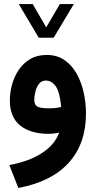

<svg xmlns="http://www.w3.org/2000/svg" viewBox="-20 -656 470 941"><path d="M169.9 -471.2 71.8 -636.2H140.1L206.5 -522L273.4 -636.2H341.8L243.2 -471.2ZM270 -5.9Q243.7 0 218.8 0Q129.9 0 79.1 -40.8Q28.3 -81.5 28.3 -164.1Q28.3 -202.6 39.1 -241.7Q49.8 -280.8 72 -313.7Q94.2 -346.7 128.2 -366.7Q162.1 -386.7 209 -386.7Q259.3 -386.7 295.7 -361.8Q332 -336.9 355.5 -295.2Q378.9 -253.4 390.1 -202.6Q401.4 -151.9 401.4 -100.6Q401.4 48.8 316.4 142.1Q231.4 235.4 69.8 265.1L25.9 152.8Q122.6 135.3 185.5 94.2Q248.5 53.2 270 -5.9ZM279.8 -131.8Q273.4 -204.1 253.4 -232.7Q233.4 -261.2 205.1 -261.2Q184.1 -261.2 171.6 -245.6Q159.2 -230 153.6 -207.8Q147.9 -185.5 147.9 -166.5Q147.9 -144 161.6 -134.5Q175.3 -125 221.2 -125Q251.5 -125 279.8 -131.8Z"/></svg>

Font: Vazir WOL-UI
Style: Bold-WOL-UI
Weight: 700
Designer: Saber Rastikerdar
Foundry: Saber Rastikerdar
Version: Version 30.1.0